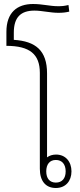

<svg xmlns="http://www.w3.org/2000/svg" viewBox="-20 -934 401 959"><path d="M322 -909C301 -904 289 -903 270 -903C229 -903 193 -914 145 -914C66 -914 12 -872 12 -775V-705C129 -705 179 -663 179 -570V-91C179 -31 207 5 259 5C308 5 337 -30 337 -78C337 -126 308 -162 260 -162C242 -162 227 -157 215 -148V-567C215 -682 158 -728 49 -735V-771C49 -848 84 -881 152 -881C190 -881 231 -870 272 -870C294 -870 309 -872 326 -876ZM259 -135C290 -135 308 -113 308 -78C308 -43 290 -22 259 -22C228 -22 211 -43 211 -78C211 -113 228 -135 259 -135Z"/></svg>

Font: Noto Sans Thai Looped SemiCondensed ExtraLight
Style: Regular
Weight: 200
Width: 4
Designer: Sasikarn Vongin, Ben Mitchell
Foundry: The Fontpad Ltd
Version: Version 1.001